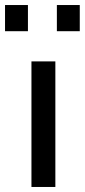

<svg xmlns="http://www.w3.org/2000/svg" viewBox="-40 -743 337 763"><path d="M-20 -619V-723H71V-619ZM186 -619V-723H277V-619ZM85 0V-499H180V0Z"/></svg>

Font: TitilliumText22L Lt
Style: Medium
Weight: 500
Designer: Campivisivi
Foundry: Campivisivi
Version: 1.000